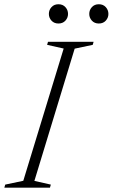

<svg xmlns="http://www.w3.org/2000/svg" viewBox="-43 -862 518 882"><path d="M249.5 -639 173.5 -656 177.5 -670H387L383 -656L300 -638.5L115 -31L190.5 -14L186.5 0H-23L-19 -14L64 -31.5ZM225.5 -754Q205.5 -754 193.5 -767.2Q181.5 -780.5 181.5 -798Q181.5 -816 193.5 -829.2Q205.5 -842.5 225.5 -842.5Q245.5 -842.5 257.5 -829.2Q269.5 -816 269.5 -798Q269.5 -780.5 257.5 -767.2Q245.5 -754 225.5 -754ZM411 -754Q391 -754 379 -767.2Q367 -780.5 367 -798Q367 -816 379 -829.2Q391 -842.5 411 -842.5Q431 -842.5 443 -829.2Q455 -816 455 -798Q455 -780.5 443 -767.2Q431 -754 411 -754Z"/></svg>

Font: Newsreader Text Light
Style: Italic
Weight: 300
Italic angle: -17°
Designer: Hugues Gentile
Foundry: Production Type
Version: Version 1.001